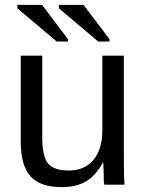

<svg xmlns="http://www.w3.org/2000/svg" viewBox="-20 -756 596 786"><path d="M65 -528H153V-193Q153 -116 176.5 -87Q200 -58 262 -58Q326 -58 362.5 -101.5Q399 -145 399 -222V-528H487V-113Q487 -21 490 0H407L405 -13Q405 -20 404.5 -41.5Q404 -63 403 -90H401Q371 -36 331.5 -13Q292 10 232 10Q145 10 105 -34Q65 -78 65 -176ZM428 -586H382L221 -722V-736H322L428 -596ZM258 -586H212L51 -722V-736H152L258 -596Z"/></svg>

Font: Libra Sans
Style: Regular
Weight: 400
Foundry: Context Ltd
Version: Version 1.002